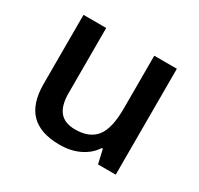

<svg xmlns="http://www.w3.org/2000/svg" viewBox="-122 -689 880 848"><g transform="rotate(30 317.5 -265.0)"><path d="M462.9 0 446.8 -70.8H440.9Q417 -33.2 372.8 -11.7Q328.6 9.8 272 9.8Q173.8 9.8 125.5 -39.1Q77.1 -87.9 77.1 -187V-540H192.9V-207Q192.9 -145 218.3 -114Q243.7 -83 297.9 -83Q370.1 -83 404.1 -126.2Q438 -169.4 438 -271V-540H553.2V0Z"/></g></svg>

Font: f1_25643          
Style: Regular
Weight: 600
Foundry: Ascender Corporation
Version: Version 1.10